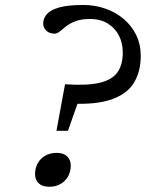

<svg xmlns="http://www.w3.org/2000/svg" viewBox="-20 -724 572 753"><path d="M202.5 -124.5Q228.5 -124.5 243 -111Q257.5 -97.5 257.5 -74.5Q257.5 -52 247.5 -33.2Q237.5 -14.5 218.5 -3Q199.5 8.5 172.5 8.5Q146.5 8.5 132 -5Q117.5 -18.5 117.5 -41.5Q117.5 -64 127.5 -82.8Q137.5 -101.5 156.8 -113Q176 -124.5 202.5 -124.5ZM306.5 -704.5Q352.5 -704.5 393.2 -690.2Q434 -676 465.2 -649.5Q496.5 -623 514.2 -586.5Q532 -550 532 -505Q532 -443.5 505.5 -399.8Q479 -356 418.5 -334.5Q358 -313 255.5 -317.5L301 -365.5L246.5 -211H201.5L235 -393.5Q322 -387.5 371.5 -399.5Q421 -411.5 441.2 -441.2Q461.5 -471 461.5 -518Q461.5 -554 446.8 -583.8Q432 -613.5 403.2 -631.5Q374.5 -649.5 332.5 -649.5Q299 -649.5 276.5 -641Q254 -632.5 239.5 -621Q225 -609.5 214.5 -600.8Q204 -592 194.5 -592Q174.5 -592 162 -603.2Q149.5 -614.5 149.5 -632.5Q149.5 -652 163.8 -668.5Q178 -685 212.2 -694.8Q246.5 -704.5 306.5 -704.5Z"/></svg>

Font: Newsreader 10pt
Style: Italic
Weight: 400
Italic angle: -17°
Version: Version 1.003